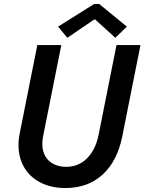

<svg xmlns="http://www.w3.org/2000/svg" viewBox="-20 -949 735 977"><path d="M74.2 -210.9Q74.2 -241.2 80.6 -271.5L169.9 -719.7H292L199.2 -254.9Q195.3 -236.8 195.3 -216.3Q195.3 -180.2 210.7 -153.8Q226.1 -127.4 253.4 -113.8Q280.8 -100.1 316.4 -100.1Q379.9 -100.1 423.3 -143.8Q466.8 -187.5 481.9 -263.7L572.8 -719.7H694.8L602.5 -256.3Q577.6 -130.4 502.9 -61.3Q428.2 7.8 312 7.8Q241.7 7.8 187.7 -19.3Q133.8 -46.4 104 -95.9Q74.2 -145.5 74.2 -210.9ZM275.4 -813.5 459 -928.7H484.9L625.5 -813.5L566.9 -756.8L464.4 -849.6H459L322.8 -756.8Z"/></svg>

Font: Reddit Sans Fudge SmBold Italic
Style: Regular
Weight: 600
Italic angle: -11.25°
Designer: Stephen Hutchings
Version: Version 1.013